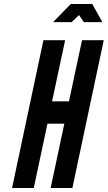

<svg xmlns="http://www.w3.org/2000/svg" viewBox="-20 -935 536 955"><path d="M439 -915 489 -825H397L373 -860L336 -825H244L332 -915ZM300 -320H216L148 0H40L196 -735H304L239 -431H323L388 -735H496L340 0H232Z"/></svg>

Font: League Gothic Italic
Style: Regular
Weight: 400
Designer: Tyler Finck
Foundry: The League of Moveable Type
Version: Version 1.001;PS 001.001;hotconv 1.0.56;makeotf.lib2.0.21325